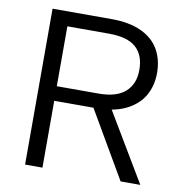

<svg xmlns="http://www.w3.org/2000/svg" viewBox="-79 -774 808 849"><g transform="rotate(10 325.0 -350.0)"><path d="M89.1 -700H354.3Q434.8 -700 488.6 -674.6Q542.5 -649.3 568 -604.2Q593.5 -559 593.5 -499.8Q593.5 -442.8 567.9 -397.9Q542.2 -353 488.7 -326.5Q435.3 -300.1 354.8 -300.1H167.1V0H89.1ZM328.5 -325.2H412.5L606.5 0H518ZM514 -499.8Q514 -565.9 475.6 -600.2Q437.2 -634.5 354.3 -634.5H167.1V-365.6H354.8Q434.6 -365.6 474.3 -400.9Q514 -436.2 514 -499.8Z"/></g></svg>

Font: AF Albert Sans Medium
Style: Regular
Weight: 500
Designer: Andreas Rasmussen
Foundry: a.Foundry
Version: Version 1.300;Glyphs 3.2 (3231)